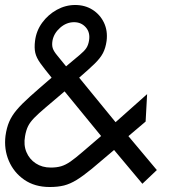

<svg xmlns="http://www.w3.org/2000/svg" viewBox="-27 -737 756 770"><path d="M172.5 13Q112.5 13 70.5 -16Q28.5 -45 8.5 -91.8Q-11.5 -138.5 -5 -192Q-0.5 -224.5 9.8 -248.5Q20 -272.5 39.8 -296Q59.5 -319.5 93.5 -350Q127.5 -380.5 180 -425.5Q151 -461 135 -483.2Q119 -505.5 114.5 -525.2Q110 -545 113.5 -573Q118.5 -613.5 142.2 -646Q166 -678.5 201 -697.8Q236 -717 274.5 -717Q314 -717 344.2 -697.8Q374.5 -678.5 390 -646Q405.5 -613.5 400.5 -573Q396.5 -544.5 386 -524.2Q375.5 -504 353 -482Q330.5 -460 290.5 -425.5L436.5 -247L563 -359.5L557 -249.5L488 -191L602 -55L544 0L430.5 -135.5Q377 -89.5 341.8 -60.5Q306.5 -31.5 280.5 -15.5Q254.5 0.5 229.8 6.8Q205 13 172.5 13ZM238 -471Q274.5 -501.5 293 -517Q311.5 -532.5 319.2 -544.2Q327 -556 330 -574Q335.5 -606.5 317.2 -627.2Q299 -648 270 -648Q239.5 -648 214.2 -625.8Q189 -603.5 183.5 -574Q180.5 -556 184.5 -543.8Q188.5 -531.5 201.5 -515.8Q214.5 -500 238 -471ZM176.5 -65Q200 -65 218 -70.2Q236 -75.5 255.8 -89.2Q275.5 -103 304.2 -127.8Q333 -152.5 378.5 -191.5L232 -370.5Q185 -330.5 155.8 -305.8Q126.5 -281 110 -264Q93.5 -247 85.5 -230.8Q77.5 -214.5 73.5 -191Q67 -155.5 79 -127Q91 -98.5 116.5 -81.8Q142 -65 176.5 -65Z"/></svg>

Font: Urbanist
Style: Italic
Weight: 400
Italic angle: -8°
Designer: Corey Hu
Foundry: Corey Hu
Version: Version 1.330; ttfautohint (v1.8.4.7-5d5b)